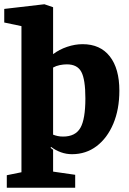

<svg xmlns="http://www.w3.org/2000/svg" viewBox="-20 -719 606 904"><path d="M12 165V106L81 92V-596L0 -613V-677L189 -699L230 -685V-464Q259 -486 296 -498.5Q333 -511 369 -511Q452 -511 497 -453.5Q542 -396 542 -292Q542 -204 513.5 -136.5Q485 -69 435 -31Q385 7 319 7Q292 7 267 -2Q242 -11 221 -27L218 -23L230 -14V89L334 104V165ZM277 -76Q335 -76 358.5 -117Q382 -158 382 -256Q382 -345 363 -380.5Q344 -416 295 -416Q279 -416 261.5 -412.5Q244 -409 230 -401V-85Q240 -81 251.5 -78.5Q263 -76 277 -76Z"/></svg>

Font: Faustina ExtraBold
Style: Regular
Weight: 800
Designer: Alfonso Garcia
Foundry: http://www.omnibus-type.com
Version: Version 1.200